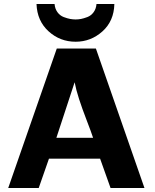

<svg xmlns="http://www.w3.org/2000/svg" viewBox="-20 -937 773 957"><path d="M162 -917H252Q254 -893 266.5 -876Q279 -859 297.5 -852Q316 -845 330 -842.5Q344 -840 357 -840Q370 -840 383.5 -842.5Q397 -845 415.5 -852Q434 -859 446.5 -876Q459 -893 461 -917H550Q548 -832 490.5 -780.5Q433 -729 357 -729Q279 -729 222 -781Q165 -833 162 -917ZM21 0 263 -695H458L700 0H531L479 -146H224L173 0ZM261 -250H444Q435 -278 412 -337.5Q389 -397 374 -443.5Q359 -490 352 -527Z"/></svg>

Font: Coval
Style: Black
Weight: 1000
Foundry: Context Ltd
Version: Version 001.000